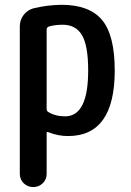

<svg xmlns="http://www.w3.org/2000/svg" viewBox="-20 -550 540 790"><path d="M171.9 -427.7V-102.5Q171.9 -93.8 177.7 -89.8Q207 -71.3 248 -71.3Q342.8 -71.3 342.8 -259.8Q342.8 -362.3 317.4 -405.3Q292 -448.2 238.3 -448.2Q204.1 -448.2 179.7 -440.4Q171.9 -436.5 171.9 -427.7ZM61.5 165V-441.4Q61.5 -467.8 77.1 -488.3Q92.8 -508.8 117.2 -515.6Q172.9 -529.3 232.4 -530.3Q347.7 -530.3 399.9 -467.8Q452.1 -405.3 452.1 -259.8Q452.1 9.8 259.8 9.8Q217.8 9.8 179.7 -5.9Q171.9 -9.8 171.9 -2V165Q171.9 188.5 155.8 204.1Q139.6 219.7 116.7 219.7Q93.8 219.7 77.6 204.1Q61.5 188.5 61.5 165Z"/></svg>

Font: Rounded Mgen+ 1mn medium
Style: Regular
Weight: 500
Designer: [Source Han Sans]
Ryoko NISHIZUKA  (kana & ideographs); Paul D. Hunt (Latin, Greek & Cyrillic); Wenlong ZHANG  (bopomofo
Version: Version 1.059.20150602